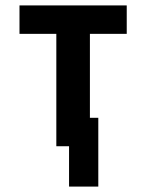

<svg xmlns="http://www.w3.org/2000/svg" viewBox="-20 -540 540 709"><path d="M235 149V0H188V-415H52V-520H448V-415H312V-105H343V149Z"/></svg>

Font: Iosevka SS18 Extrabold
Style: Regular
Weight: 800
Monospace: yes
Designer: Belleve Invis
Foundry: Belleve Invis
Version: Version 25.1.1; ttfautohint (v1.8.4)